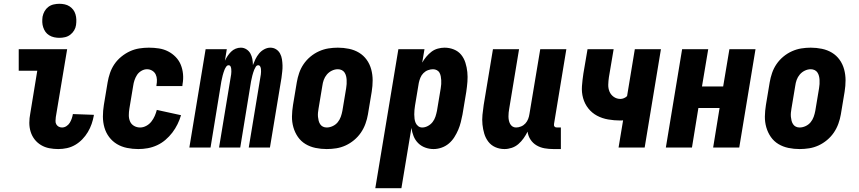

<svg xmlns="http://www.w3.org/2000/svg" viewBox="-20 -780 4540 1015"><path d="M288 8Q264 8 240.5 3.5Q217 -1 197 -13Q177 -25 163 -43Q149 -61 142 -83.5Q135 -106 135 -130.5Q135 -155 140 -180L177 -406H79V-520H335L275 -161Q274 -151 273.5 -141Q273 -131 277.5 -123Q282 -115 290 -110.5Q298 -106 308 -106Q320 -106 331 -113Q342 -120 348.5 -130.5Q355 -141 359 -152.5Q363 -164 365 -175V-177L476 -173V-169Q472 -147 464.5 -125Q457 -103 444.5 -82Q432 -61 415 -43.5Q398 -26 377.5 -14Q357 -2 334 3Q311 8 288 8ZM294 -580Q280 -580 266 -583Q252 -586 240 -593.5Q228 -601 220.5 -611.5Q213 -622 208.5 -635.5Q204 -649 203.5 -663Q203 -677 205 -692Q208 -707 215.5 -720.5Q223 -734 235.5 -743.5Q248 -753 263.5 -756.5Q279 -760 294 -760Q308 -760 322 -757Q336 -754 347.5 -746.5Q359 -739 367 -728.5Q375 -718 379 -704.5Q383 -691 383.5 -677Q384 -663 382 -648Q380 -633 372 -619.5Q364 -606 351.5 -596.5Q339 -587 324 -583.5Q309 -580 294 -580Z M711 8Q681 8 651.5 2Q622 -4 598 -18.5Q574 -33 557 -55.5Q540 -78 532 -106Q524 -134 524 -164Q524 -194 529 -225L549 -345Q553 -369 561.5 -394Q570 -419 585 -441Q600 -463 621.5 -480.5Q643 -498 667 -509Q691 -520 716.5 -524Q742 -528 767 -528Q794 -528 820 -524Q846 -520 868.5 -508.5Q891 -497 908.5 -479Q926 -461 935.5 -438Q945 -415 947.5 -388.5Q950 -362 945 -335L944 -325H807V-329Q810 -344 809.5 -359Q809 -374 803 -386.5Q797 -399 784.5 -406.5Q772 -414 757 -414Q742 -414 727.5 -405.5Q713 -397 704.5 -384Q696 -371 691 -356Q686 -341 684 -326L664 -206Q661 -188 661 -170.5Q661 -153 667.5 -138Q674 -123 688.5 -114.5Q703 -106 721 -106Q737 -106 753 -114.5Q769 -123 780 -137Q791 -151 798 -167Q805 -183 809 -199L937 -171Q930 -147 918.5 -123.5Q907 -100 891 -79Q875 -58 854.5 -40.5Q834 -23 810 -12Q786 -1 761 3.5Q736 8 711 8Z M981 0 1067 -520H1179L1169 -459Q1175 -472 1183 -484Q1191 -496 1201.5 -506.5Q1212 -517 1225.5 -522.5Q1239 -528 1253 -528Q1269 -528 1282.5 -519.5Q1296 -511 1303.5 -497.5Q1311 -484 1314 -468Q1317 -452 1317 -436Q1323 -452 1330.5 -467.5Q1338 -483 1349.5 -497Q1361 -511 1377 -519.5Q1393 -528 1409 -528Q1426 -528 1439.5 -519.5Q1453 -511 1460.5 -497Q1468 -483 1470.5 -467Q1473 -451 1473.5 -434.5Q1474 -418 1472 -401.5Q1470 -385 1468 -368L1407 0H1295L1359 -387Q1360 -394 1360 -401Q1360 -408 1359.5 -415Q1359 -422 1355.5 -428.5Q1352 -435 1345 -435Q1337 -435 1332 -427Q1327 -419 1324 -411.5Q1321 -404 1318.5 -396Q1316 -388 1314 -380.5Q1312 -373 1310.5 -365Q1309 -357 1307 -349L1250 0H1138L1202 -387Q1203 -394 1203 -401Q1203 -408 1202.5 -415Q1202 -422 1199 -428.5Q1196 -435 1188 -435Q1181 -435 1175.5 -427Q1170 -419 1167 -411.5Q1164 -404 1161.5 -396Q1159 -388 1157 -380.5Q1155 -373 1153.5 -365Q1152 -357 1150 -349L1093 0Z M1707 8Q1677 8 1648 2Q1619 -4 1595 -18.5Q1571 -33 1555 -56Q1539 -79 1531 -107Q1523 -135 1523.5 -164.5Q1524 -194 1529 -225L1549 -345Q1553 -369 1561.5 -394Q1570 -419 1585 -441Q1600 -463 1621 -480.5Q1642 -498 1666.5 -509Q1691 -520 1716 -524Q1741 -528 1766 -528Q1796 -528 1825 -522Q1854 -516 1878 -501.5Q1902 -487 1918.5 -464Q1935 -441 1942.5 -413Q1950 -385 1950 -355.5Q1950 -326 1945 -295L1925 -175Q1921 -151 1912 -126Q1903 -101 1888 -79Q1873 -57 1852 -39.5Q1831 -22 1807 -11Q1783 0 1757.5 4Q1732 8 1707 8ZM1707 -106Q1723 -106 1739 -113.5Q1755 -121 1765.5 -134Q1776 -147 1781.5 -162.5Q1787 -178 1790 -194L1810 -314Q1812 -325 1812.5 -336Q1813 -347 1812.5 -357.5Q1812 -368 1809.5 -378Q1807 -388 1801.5 -396.5Q1796 -405 1786.5 -409.5Q1777 -414 1766 -414Q1750 -414 1734.5 -406.5Q1719 -399 1708 -386Q1697 -373 1691.5 -357.5Q1686 -342 1684 -326L1664 -206Q1662 -195 1661 -184Q1660 -173 1661 -162.5Q1662 -152 1664.5 -142Q1667 -132 1672.5 -123.5Q1678 -115 1687 -110.5Q1696 -106 1707 -106Z M1964 215 2086 -520H2224L2212 -449Q2221 -465 2233.5 -480Q2246 -495 2261 -506.5Q2276 -518 2294.5 -523Q2313 -528 2330 -528Q2356 -528 2379.5 -518.5Q2403 -509 2418 -490.5Q2433 -472 2440.5 -448Q2448 -424 2450.5 -399Q2453 -374 2451 -348Q2449 -322 2445 -295L2425 -175Q2421 -155 2416 -134.5Q2411 -114 2402.5 -94Q2394 -74 2382 -55Q2370 -36 2353 -21.5Q2336 -7 2314.5 0.5Q2293 8 2272 8Q2249 8 2227.5 0Q2206 -8 2190.5 -23.5Q2175 -39 2166.5 -60Q2158 -81 2155 -104L2102 215ZM2212 -106Q2227 -106 2242 -114Q2257 -122 2267 -135Q2277 -148 2282 -163.5Q2287 -179 2290 -194L2310 -314Q2312 -325 2312.5 -335.5Q2313 -346 2312.5 -356.5Q2312 -367 2310 -377Q2308 -387 2303.5 -395.5Q2299 -404 2289.5 -409Q2280 -414 2269 -414Q2256 -414 2242.5 -409Q2229 -404 2218.5 -393.5Q2208 -383 2202.5 -369.5Q2197 -356 2194 -342L2174 -222Q2172 -210 2171 -198.5Q2170 -187 2170 -175Q2170 -163 2171.5 -151.5Q2173 -140 2177.5 -130Q2182 -120 2191 -113Q2200 -106 2212 -106Z M2647 8Q2621 8 2598.5 -2Q2576 -12 2561.5 -31Q2547 -50 2540 -73.5Q2533 -97 2530.5 -122Q2528 -147 2530.5 -173Q2533 -199 2537 -225L2586 -520H2724L2672 -206Q2670 -195 2669 -185Q2668 -175 2668 -164.5Q2668 -154 2670 -144Q2672 -134 2676.5 -125.5Q2681 -117 2689 -111.5Q2697 -106 2708 -106Q2721 -106 2734.5 -111.5Q2748 -117 2757.5 -127.5Q2767 -138 2772 -151Q2777 -164 2779 -178L2836 -520H2974L2909 -126Q2908 -122 2908.5 -118Q2909 -114 2911.5 -111Q2914 -108 2917.5 -107Q2921 -106 2925 -106H2945V8H2906Q2882 8 2859 4Q2836 0 2816.5 -11.5Q2797 -23 2784.5 -42Q2772 -61 2769 -84Q2760 -66 2748 -49Q2736 -32 2720.5 -18.5Q2705 -5 2685.5 1.5Q2666 8 2647 8Z M3250 0 3274 -144Q3270 -143 3266.5 -143Q3263 -143 3259 -143Q3227 -143 3195 -148.5Q3163 -154 3136 -168.5Q3109 -183 3090 -207Q3071 -231 3062.5 -261.5Q3054 -292 3056.5 -325Q3059 -358 3064 -391L3086 -520H3224L3199 -372Q3196 -352 3195.5 -332.5Q3195 -313 3202 -296Q3209 -279 3224.5 -268Q3240 -257 3260 -257Q3269 -257 3278.5 -261Q3288 -265 3295 -272L3336 -520H3474L3388 0Z M3500 0 3586 -520H3724L3691 -323H3803L3836 -520H3974L3888 0H3750L3784 -209H3672L3638 0Z M4207 8Q4177 8 4148 2Q4119 -4 4095 -18.5Q4071 -33 4055 -56Q4039 -79 4031 -107Q4023 -135 4023.5 -164.5Q4024 -194 4029 -225L4049 -345Q4053 -369 4061.5 -394Q4070 -419 4085 -441Q4100 -463 4121 -480.5Q4142 -498 4166.5 -509Q4191 -520 4216 -524Q4241 -528 4266 -528Q4296 -528 4325 -522Q4354 -516 4378 -501.5Q4402 -487 4418.5 -464Q4435 -441 4442.5 -413Q4450 -385 4450 -355.5Q4450 -326 4445 -295L4425 -175Q4421 -151 4412 -126Q4403 -101 4388 -79Q4373 -57 4352 -39.5Q4331 -22 4307 -11Q4283 0 4257.5 4Q4232 8 4207 8ZM4207 -106Q4223 -106 4239 -113.5Q4255 -121 4265.5 -134Q4276 -147 4281.5 -162.5Q4287 -178 4290 -194L4310 -314Q4312 -325 4312.5 -336Q4313 -347 4312.5 -357.5Q4312 -368 4309.5 -378Q4307 -388 4301.5 -396.5Q4296 -405 4286.5 -409.5Q4277 -414 4266 -414Q4250 -414 4234.5 -406.5Q4219 -399 4208 -386Q4197 -373 4191.5 -357.5Q4186 -342 4184 -326L4164 -206Q4162 -195 4161 -184Q4160 -173 4161 -162.5Q4162 -152 4164.5 -142Q4167 -132 4172.5 -123.5Q4178 -115 4187 -110.5Q4196 -106 4207 -106Z"/></svg>

Font: Iosevka Term Curly Heavy
Style: Italic
Weight: 900
Italic angle: -9°
Designer: Belleve Invis
Foundry: Belleve Invis
Version: Version 32.3.0